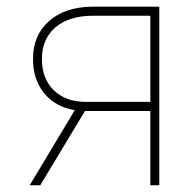

<svg xmlns="http://www.w3.org/2000/svg" viewBox="-20 -548 578 568"><path d="M451.2 -528.3V0H424.8V-219.7H231.4L99.1 0H67.9L201.2 -222.2Q144 -231.4 110.8 -272Q77.6 -312.5 77.6 -374Q77.6 -442.9 124.3 -484.9Q170.9 -526.9 251 -528.3ZM104 -373Q104 -315.9 138.4 -281.7Q172.9 -247.6 231.4 -246.6H424.8V-501.5H255.9Q184.6 -501.5 144.3 -467.3Q104 -433.1 104 -373Z"/></svg>

Font: Roboto Thin
Style: Regular
Weight: 250
Designer: Google
Version: Version 2.134; 2016